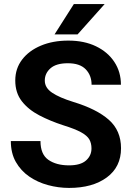

<svg xmlns="http://www.w3.org/2000/svg" viewBox="-20 -922 656 952"><path d="M433.6 -186Q433.6 -211.9 422.9 -230.7Q412.1 -249.5 382.1 -266.1Q352.1 -282.7 293.9 -300.8Q229 -321.8 174.8 -350.1Q120.6 -378.4 88.1 -420.2Q55.7 -461.9 55.7 -522.9Q55.7 -582 89.6 -626.5Q123.5 -670.9 182.9 -695.8Q242.2 -720.7 318.8 -720.7Q397.5 -720.7 456.1 -692.4Q514.6 -664.1 547.1 -614.7Q579.6 -565.4 579.6 -502H434.1Q434.1 -548.3 405 -578.4Q376 -608.4 316.4 -608.4Q258.8 -608.4 230.5 -583.5Q202.1 -558.6 202.1 -522.5Q202.1 -486.8 238.3 -462.4Q274.4 -438 343.8 -416.5Q459.5 -381.3 519.8 -327.9Q580.1 -274.4 580.1 -187Q580.1 -94.2 509.5 -42.2Q439 9.8 322.3 9.8Q269.5 9.8 218 -4.2Q166.5 -18.1 125 -46.6Q83.5 -75.2 58.6 -118.9Q33.7 -162.6 33.7 -222.7H180.7Q180.7 -156.7 220 -129.4Q259.3 -102.1 322.3 -102.1Q378.9 -102.1 406.2 -126Q433.6 -149.9 433.6 -186ZM250.5 -751.5 346.2 -901.9H499L364.7 -751.5Z"/></svg>

Font: Vazirmatn FD
Style: Bold
Weight: 700
Designer: Saber Rastikerdar
Foundry: Saber Rastikerdar
Version: Version 33.001